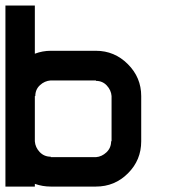

<svg xmlns="http://www.w3.org/2000/svg" viewBox="-20 -687 707 707"><path d="M333.3 -108.3Q355 -110 372.1 -126.2Q389.2 -142.5 389.2 -166.7H390.8V-333.3Q389.2 -355 373.3 -372.1Q357.5 -389.2 333.3 -389.2V-390.8H166.7Q144.2 -389.2 127.1 -373.3Q110 -357.5 110 -333.3H108.3V-166.7Q110 -144.2 126.2 -127.1Q142.5 -110 166.7 -110V-108.3ZM333.3 0H166.7Q136.7 0 108.3 -10V0H0V-666.7H108.3V-489.2Q136.7 -500 166.7 -500H333.3Q401.7 -500 450.8 -450.8Q500 -401.7 500 -333.3V-166.7Q500 -97.5 451.2 -48.8Q402.5 0 333.3 0Z"/></svg>

Font: 0xA000-Squareish-Mono
Style: Squareish-Mono-Bold
Weight: 700
Version: Version 0.1